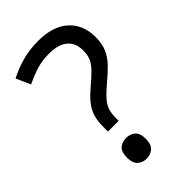

<svg xmlns="http://www.w3.org/2000/svg" viewBox="-226 -798 885 885"><g transform="rotate(-45 217.0 -355.0)"><path d="M140 -228Q140 -266 147.5 -293.5Q155 -321 173.5 -346Q192 -371 224 -398Q263 -431 284.5 -453Q306 -475 315 -496Q324 -517 324 -547Q324 -595 293 -621Q262 -647 203 -647Q154 -647 116 -634.5Q78 -622 43 -605L12 -675Q52 -696 100.5 -710Q149 -724 209 -724Q304 -724 356 -677Q408 -630 408 -549Q408 -504 393.5 -472.5Q379 -441 352.5 -414.5Q326 -388 290 -358Q257 -330 239.5 -309Q222 -288 216 -267.5Q210 -247 210 -218V-201H140ZM117 -54Q117 -91 134.5 -106Q152 -121 179 -121Q204 -121 222 -106Q240 -91 240 -54Q240 -18 222 -2Q204 14 179 14Q152 14 134.5 -2Q117 -18 117 -54Z"/></g></svg>

Font: Noto Sans Tifinagh Azawagh
Style: Regular
Weight: 400
Designer: JamraPatel
Foundry: JamraPatel LLC
Version: Version 2.006; ttfautohint (v1.8.4.7-5d5b)